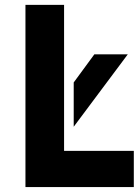

<svg xmlns="http://www.w3.org/2000/svg" viewBox="-20 -757 566 777"><path d="M83 0V-737.3H239.3V-146.5H521.5V0ZM497.1 -537.1 278.3 -244.1V-423.3L361.8 -537.1Z"/></svg>

Font: Newest Shape
Style: Bold
Weight: 700
Designer: Wojciech Kalinowski "wmk69" (wmk69@o2.pl)
Foundry: Wojciech Kalinowski "wmk69" (wmk69@o2.pl)
Version: Version 1.0.0; 2022-02-24